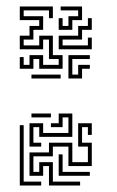

<svg xmlns="http://www.w3.org/2000/svg" viewBox="-20 -566 362 592"><path d="M41 -354V-390H53V-366H71V-396H113V-366H161V-384H131V-444H113V-414H41V-456H71V-486H101V-504H41V-546H143V-510H131V-534H53V-516H113V-474H83V-444H53V-426H101V-456H143V-396H173V-354H101V-384H83V-354ZM161 -474V-510H173V-486H191V-516H221V-534H167V-546H233V-504H203V-474ZM161 -414V-456H221V-486H251V-510H263V-474H233V-444H173V-426H251V-450H263V-414ZM191 -324V-396H257V-384H203V-336H221V-366H257V-354H233V-324ZM77 -324V-336H167V-324ZM71 -114V-186H113V-156H191V-204H173V-174H137V-186H161V-216H203V-144H101V-174H83V-126H107V-114ZM77 -204V-216H137V-204ZM131 6V-54H113V-24H71V-96H131V-126H203V-66H251V-114H221V-186H263V-150H251V-174H233V-126H263V-54H191V-114H143V-84H83V-36H101V-66H143V-6H227V6ZM41 6V-180H53V-6H107V6ZM161 -24V-90H173V-36H257V-24Z"/></svg>

Font: Rubik Maze
Style: Regular
Weight: 400
Designer: Hubert and Fischer, NaN
Foundry: Hubert and Fischer, NaN
Version: Version 2.200